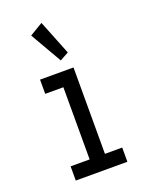

<svg xmlns="http://www.w3.org/2000/svg" viewBox="-132 -756 639 825"><g transform="rotate(-20 187.5 -343.5)"><path d="M69 0V-65H156V-395H73V-460H226V-65H305V0ZM185 -507 102 -651 162 -687 225 -529Z"/></g></svg>

Font: Inconsolata Condensed Medium
Style: Regular
Weight: 500
Width: 3
Monospace: yes
Designer: Raph Levien, Cyreal, Brenton Simpson
Foundry: Raph Levien, Cyreal, Google
Version: Version 3.100; ttfautohint (v1.8.4.7-5d5b)